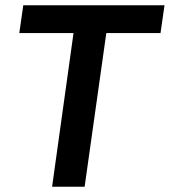

<svg xmlns="http://www.w3.org/2000/svg" viewBox="-20 -706 642 726"><path d="M177 0 258 -581H53L68 -686H602L587 -581H382L300 0Z"/></svg>

Font: Chivo Medium Medium
Style: Italic
Weight: 500
Italic angle: -8.05°
Version: Version 2.002